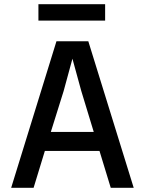

<svg xmlns="http://www.w3.org/2000/svg" viewBox="-20 -895 690 915"><path d="M163.1 -796.9V-875H481V-796.9ZM249 -698.2H400.9L617.2 0H507.8L454.1 -175.8H193.8L140.1 0H33.2ZM283.2 -460.9 222.2 -266.1H426.8L367.2 -461.9L325.2 -615.2Z"/></svg>

Font: Azeret Mono
Style: Regular
Weight: 400
Designer: Martin Vácha
Foundry: Displaay
Version: Version 1.002